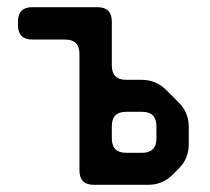

<svg xmlns="http://www.w3.org/2000/svg" viewBox="-20 -505 585 534"><path d="M201 -31Q201 9 241 9H392Q432 9 460 -19L477 -36Q505 -64 505 -104V-152Q505 -192 477 -220L442 -255Q414 -283 374 -283H331Q291 -283 291 -323V-445Q291 -485 251 -485H70Q30 -485 30 -445V-435Q30 -395 70 -395H161Q201 -395 201 -355ZM291 -120V-154Q291 -194 331 -194H375Q415 -194 415 -154V-120Q415 -80 375 -80H331Q291 -80 291 -120Z"/></svg>

Font: WDXL Lubrifont JP N
Style: Regular
Weight: 400
Designer: [WDXL Lubrifont] Copyright 2020-2022 (c) NightFurySL2001, Skr-ZERO; [ZCOOL QingKe HuangYou] Copyright 2018-2022 (c) The 
Version: Version 2.001;hotconv 1.1.1;makeotfexe 2.6.0